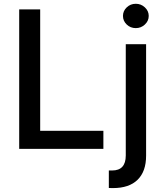

<svg xmlns="http://www.w3.org/2000/svg" viewBox="-20 -776 853 1001"><path d="M688 -629.4Q660.2 -629.4 640.6 -648.2Q621.1 -667 621.1 -692.9Q621.1 -718.8 640.6 -737.5Q660.2 -756.3 688 -756.3Q715.3 -756.3 735.4 -737.5Q755.4 -718.8 755.4 -692.9Q755.4 -667 735.4 -648.2Q715.3 -629.4 688 -629.4ZM80.1 0V-727.1H189.5V-94.2H519V0ZM635.7 -545.4H741.7V35.6Q741.7 117.7 697.5 161.1Q653.3 204.6 568.8 204.6Q554.7 204.6 547.4 204.1V112.8H564.5Q635.7 112.8 635.7 34.7Z"/></svg>

Font: Interop Med
Style: Regular
Weight: 500
Designer: Rasmus Andersson, Google, Jang Haemin
Foundry: jhaemin
Version: Version 1.007